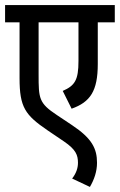

<svg xmlns="http://www.w3.org/2000/svg" viewBox="-20 -642 472 756"><path d="M432 -554V-622H0V-554H57V-334C57 -220 79 -189 167 -129L232 -85C279 -53 287 -31 287 -1C287 21 279 42 264 61L334 94C351 65 362 33 362 -1C362 -57 342 -97 264 -149L204 -189C133 -236 132 -254 132 -349V-554H289V-402C289 -327 275 -305 227 -284L262 -214C335 -240 365 -283 365 -390V-554Z"/></svg>

Font: Noto Sans Devanagari ExtraCondensed
Style: Regular
Weight: 400
Width: 2
Designer: Jelle Bosma - Monotype Design Team
Foundry: Monotype Imaging Inc.
Version: Version 2.004